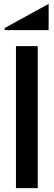

<svg xmlns="http://www.w3.org/2000/svg" viewBox="-20 -967 277 987"><path d="M62 0H174V-730H62ZM4 -812H230V-947L4 -823Z"/></svg>

Font: LaHaus Display SemiBold
Style: Regular
Weight: 600
Designer: We are Make, BastardaType, Dalton Maag Ltd
Foundry: BastardaType, Dalton Maag Ltd
Version: Version 3.100;Glyphs 3.3 (3331)